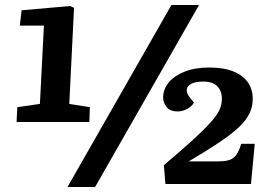

<svg xmlns="http://www.w3.org/2000/svg" viewBox="-20 -734 1060 765"><path d="M249 11 663 -714H773L359 11ZM256 -320 338 -307 336 -248H46L49 -307L139 -320L155 -632H59L66 -693L259 -710L275 -703ZM790 -409Q760 -409 743 -400.5Q726 -392 724 -378Q722 -364 736 -346L753 -325Q742 -308 724 -299Q706 -290 688 -290Q657 -290 643.5 -308Q630 -326 630 -345Q630 -378 652 -405Q674 -432 715.5 -448.5Q757 -465 813 -465Q871 -465 909.5 -449.5Q948 -434 967.5 -406Q987 -378 987 -340Q987 -309 974 -282Q961 -255 932 -227.5Q903 -200 854 -167Q805 -134 732 -91H848Q878 -91 895 -97Q912 -103 922.5 -118.5Q933 -134 941 -161H995L980 -1H639L633 -76Q709 -140 754.5 -182Q800 -224 824 -252Q848 -280 856 -300Q864 -320 864 -341Q864 -371 846 -390Q828 -409 790 -409Z"/></svg>

Font: Literata
Style: Bold Italic
Weight: 700
Italic angle: -2°
Designer: Latin by Veronika Burian and Jose Scaglione. Greek by Irene Vlachou. Cyrillic by Vera Evstafieva
Foundry: TypeTogether
Version: Version 3.103;gftools[0.9.29]